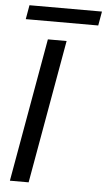

<svg xmlns="http://www.w3.org/2000/svg" viewBox="-58 -891 515 929"><g transform="rotate(5 199.5 -427.0)"><path d="M26.4 0H117.4L240.9 -697.2H149.9ZM34.8 -785.4H386.8L398.9 -854H46.8Z"/></g></svg>

Font: Poppins Devanagari Thin
Style: Italic
Weight: 100
Italic angle: -10°
Designer: Ninad Kale (Devanagari), Jonny Pinhorn (Latin)
Foundry: Indian Type Foundry
Version: 4.005